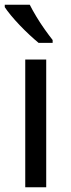

<svg xmlns="http://www.w3.org/2000/svg" viewBox="-21 -786 299 806"><path d="M173 0H85V-536H173ZM104 -766Q115 -744 131.5 -716.5Q148 -689 166.5 -663Q185 -637 200 -618V-606H141Q124 -620 103 -639.5Q82 -659 61.5 -680.5Q41 -702 24.5 -722Q8 -742 -1 -756V-766Z"/></svg>

Font: Noto Sans Kawi
Style: Regular
Weight: 400
Designer: Fadhl Haqq
Version: Version 1.000